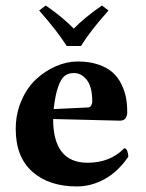

<svg xmlns="http://www.w3.org/2000/svg" viewBox="-20 -667 529 697"><path d="M174.8 -271 299.8 -276.9Q307.1 -277.3 311 -284.2Q314.9 -291 314.9 -297.9Q314.9 -352.5 294.9 -377.2Q274.9 -401.9 249 -401.9Q228 -401.9 214.8 -391.6Q201.7 -381.3 191.2 -352.3Q180.7 -323.2 174.8 -271ZM431.2 -128.9Q438 -128.9 441.9 -119.1Q445.8 -109.4 445.8 -98.1Q409.2 -44.4 360.6 -17.3Q312 9.8 258.8 9.8Q157.7 9.8 97.4 -43.7Q37.1 -97.2 37.1 -198.2Q37.1 -253.4 57.4 -300.8Q77.6 -348.1 110.4 -378.7Q143.1 -409.2 182.6 -426.5Q222.2 -443.8 262.2 -443.8Q304.7 -443.8 337.2 -432.6Q369.6 -421.4 389.2 -403.8Q408.7 -386.2 420.9 -361.1Q433.1 -335.9 437.5 -311.8Q441.9 -287.6 441.9 -259.8Q441.9 -246.6 435.5 -237.5Q429.2 -228.5 413.1 -229L172.9 -234.9Q172.9 -76.2 297.9 -76.2Q379.9 -76.2 431.2 -128.9ZM273.9 -500H222.2Q189.5 -552.2 122.1 -628.9L146 -647Q207 -605 248 -563Q285.6 -602.5 350.1 -647L374 -628.9Q308.6 -556.2 273.9 -500Z"/></svg>

Font: Common Serif
Style: Bold
Weight: 700
Designer: Philipp H. Poll, Khaled Hosny
Foundry: Stefan Peev, Context Ltd.
Version: Version 1.026